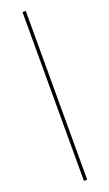

<svg xmlns="http://www.w3.org/2000/svg" viewBox="-195 -815 627 1101"><g transform="rotate(-20 119.0 -265.0)"><path d="M109.5 -780V250H129.5V-780Z"/></g></svg>

Font: Bodoni* 11pt Fatface
Style: Regular
Weight: 900
Version: Version 2.3